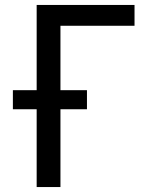

<svg xmlns="http://www.w3.org/2000/svg" viewBox="-20 -755 640 775"><path d="M128 0V-314H32V-391H128V-735H523V-651H224V-391H331V-314H224V0Z"/></svg>

Font: Iosevka Custom Medium Extended
Style: Regular
Weight: 500
Width: 7
Monospace: yes
Designer: Belleve Invis
Foundry: Belleve Invis
Version: Version 11.2.4; ttfautohint (v1.8.4)